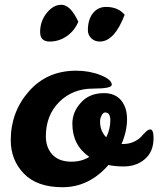

<svg xmlns="http://www.w3.org/2000/svg" viewBox="-20 -776 663 804"><path d="M299 -480Q354 -480 401 -461.5Q448 -443 448 -421Q448 -405 370 -405Q284 -405 228 -349Q172 -293 172 -205Q172 -158 199.5 -128.5Q227 -99 279 -99Q322 -99 354 -119Q283 -168 283 -258Q283 -307 319 -346.5Q355 -386 415 -386Q462 -386 487 -356Q512 -326 512 -277Q512 -227 489 -173H495Q521 -173 541 -182.5Q561 -192 571 -203.5Q581 -215 591 -224.5Q601 -234 609 -234Q623 -234 623 -198Q623 -141 587 -110Q551 -79 498 -79Q464 -79 434 -85Q353 8 242 8Q135 8 80 -49Q25 -106 25 -189Q25 -307 101 -393.5Q177 -480 299 -480ZM308 -685Q292 -647 259.5 -624.5Q227 -602 188 -602Q148 -602 148 -642Q148 -687 175.5 -721.5Q203 -756 237 -756Q275 -756 308 -685ZM502 -714Q459 -602 398 -602Q376 -602 362 -616Q348 -630 348 -649Q348 -694 369 -720.5Q390 -747 424 -747Q475 -747 502 -714ZM399 -267Q399 -227 425 -201Q442 -236 442 -272Q442 -305 420 -305Q412 -305 405.5 -292.5Q399 -280 399 -267Z"/></svg>

Font: LeckerliOne
Style: Regular
Weight: 400
Designer: Gesine Todt
Foundry: Gesine Todt
Version: Version 1.000